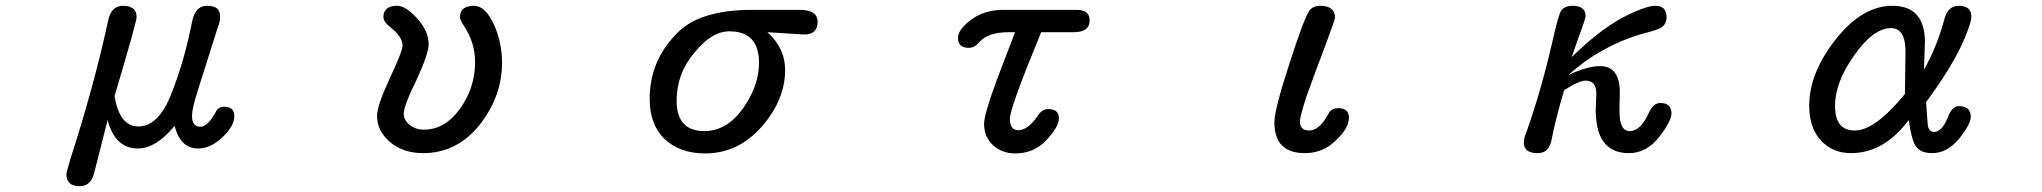

<svg xmlns="http://www.w3.org/2000/svg" viewBox="-20 -507 7040 662"><path d="M209 94Q209 88 223 40Q303 -207 352 -432Q362 -487 404 -487Q451 -487 451 -448Q451 -431 375 -176Q392 -71 457 -71Q527 -71 571 -184Q616 -298 642 -431Q653 -487 693 -487Q717 -487 728 -478Q739 -469 739 -449Q739 -433 732 -416L661 -192Q642 -132 642 -108Q642 -70 671 -70Q696 -70 724 -121Q732 -139 753 -139Q788 -139 788 -107Q788 -72 746 -33Q706 5 663 5Q602 5 582 -73Q518 5 455 5Q377 5 351 -93L305 88Q294 135 255 135Q209 135 209 94Z M1324 -18Q1280 -56 1280 -107Q1280 -143 1324 -237Q1368 -331 1368 -350Q1368 -380 1325 -414Q1302 -432 1302 -448Q1302 -487 1350 -487Q1378 -487 1418 -444Q1458 -400 1458 -354Q1458 -322 1415 -229Q1372 -142 1372 -114Q1372 -93 1393 -76Q1413 -60 1442 -60Q1514 -60 1566 -132Q1618 -205 1618 -293Q1618 -361 1579 -419Q1566 -438 1566 -448Q1566 -487 1615 -487Q1652 -487 1682 -425Q1711 -361 1711 -291Q1711 -175 1634 -77Q1556 21 1439 21Q1369 21 1324 -18Z M2271 -28Q2220 -78 2220 -166Q2220 -301 2319 -397Q2395 -471 2565 -473H2736Q2799 -473 2799 -432Q2799 -388 2753 -388L2626 -396Q2687 -341 2687 -266Q2687 -162 2606 -70Q2525 22 2411 22Q2324 22 2271 -28ZM2409 -55Q2485 -55 2541 -132Q2597 -211 2597 -290Q2597 -399 2495 -399Q2433 -399 2374 -325Q2313 -254 2313 -159Q2313 -55 2409 -55Z M3403 -7Q3373 -36 3373 -80Q3373 -113 3420 -240L3480 -396H3458Q3385 -396 3356 -361Q3340 -342 3321 -342Q3283 -342 3283 -376Q3283 -405 3327 -438Q3373 -473 3440 -473H3692Q3737 -473 3737 -437Q3737 -396 3682 -396H3570Q3462 -135 3462 -98Q3462 -58 3491 -58Q3523 -58 3557 -106Q3572 -131 3594 -131Q3631 -131 3631 -99Q3631 -70 3587 -23Q3544 22 3481 22Q3434 22 3403 -7Z M4374 -85Q4374 -129 4425 -285Q4476 -444 4495 -471Q4508 -487 4531 -487Q4583 -487 4583 -446Q4583 -439 4544 -335Q4518 -268 4483 -170Q4462 -104 4462 -89Q4462 -57 4494 -57Q4529 -57 4560 -114Q4569 -134 4595 -134Q4631 -134 4631 -101Q4631 -65 4585 -22Q4541 21 4479 21Q4374 21 4374 -85Z M5234 -15Q5234 -31 5244 -54Q5297 -206 5333 -366Q5354 -458 5363 -471Q5376 -487 5402 -487Q5447 -487 5447 -451L5443 -435L5399 -310Q5492 -401 5572 -445Q5653 -487 5688 -487Q5726 -487 5726 -448Q5726 -424 5708 -412Q5697 -404 5637 -389Q5497 -347 5387 -248Q5453 -279 5497 -279Q5565 -279 5565 -188L5564 -149V-121Q5564 -55 5599 -55Q5637 -55 5665 -118Q5681 -152 5704 -152Q5743 -152 5743 -116Q5743 -89 5700 -34Q5657 21 5596 21Q5482 21 5482 -128L5484 -184Q5484 -229 5447 -229Q5424 -229 5373 -196Q5344 -99 5329 -22Q5320 21 5282 21Q5234 21 5234 -15Z M6257 -24Q6218 -68 6218 -142Q6218 -256 6310 -372Q6401 -487 6505 -487Q6617 -487 6617 -361L6615 -307L6614 -267Q6659 -348 6683 -437Q6695 -487 6733 -487Q6777 -487 6777 -450Q6777 -423 6739 -342Q6698 -259 6621 -155L6627 -73Q6632 -52 6649 -52Q6676 -52 6697 -105Q6711 -141 6734 -141Q6775 -141 6775 -104Q6775 -79 6735 -29Q6694 21 6642 21Q6603 21 6587 -1Q6572 -19 6561 -93Q6476 21 6362 21Q6298 21 6257 -24ZM6375 -57Q6445 -57 6548 -183L6550 -329Q6550 -410 6500 -410Q6439 -410 6373 -316Q6307 -223 6307 -142Q6307 -57 6375 -57Z"/></svg>

Font: 寒蝉全圆体
Style: Regular
Weight: 400
Designer: Warren2060
      Designed by Motoya company      

      [Varela Round]
      Joe Prince(Latin component); Avraham Cornf
Foundry: ChillType
Version: Version 3.200